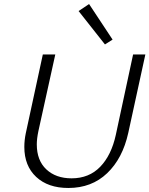

<svg xmlns="http://www.w3.org/2000/svg" viewBox="-20 -929 743 955"><path d="M101 -198Q101 -231 108 -265L193 -658H255L171 -277Q163 -239 163 -211Q163 -131 210.5 -86.5Q258 -42 336 -42Q423 -42 478.5 -99.5Q534 -157 556 -258L642 -658H703L618 -268Q590 -141 513 -67.5Q436 6 320 6Q219 6 160 -49Q101 -104 101 -198ZM371 -874 423 -909 540 -732 502 -708Z"/></svg>

Font: Ysabeau Semilight
Style: Italic
Weight: 300
Italic angle: -12°
Designer: Christian Thalmann (Catharsis Fonts)
Version: Version 0.003